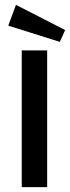

<svg xmlns="http://www.w3.org/2000/svg" viewBox="-20 -773 289 793"><path d="M227.1 -600.1 14.2 -667 45.9 -752.9 249 -648.9ZM69.8 0V-564.9H174.8V0Z"/></svg>

Font: Neutral Grotesk
Style: Regular
Weight: 400
Designer: Nawras Khrais
Foundry: Nawras Khrais
Version: Version 1.000;PS 001.000;hotconv 1.0.88;makeotf.lib2.5.64775